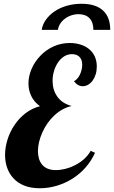

<svg xmlns="http://www.w3.org/2000/svg" viewBox="-20 -980 604 1018"><path d="M270.5 -920.4Q298.8 -939.5 335.4 -949.7Q372.1 -960 412.1 -960Q486.8 -960 525.6 -924.8Q564.5 -889.6 564.5 -821.8H475.1Q475.1 -861.8 454.6 -883.3Q434.1 -904.8 396.5 -904.8Q376.5 -904.8 357.7 -898.4Q338.9 -892.1 323.7 -880.4Q308.6 -869.1 299.1 -854Q289.6 -838.9 287.1 -821.8H201.2Q205.6 -850.6 223.6 -875.7Q241.7 -900.9 270.5 -920.4ZM50.8 -35.2Q28.8 -59.1 17.8 -90.8Q6.8 -122.6 6.8 -158.2Q6.8 -197.8 19.5 -239Q32.2 -280.3 56.2 -315.9Q80.6 -353 115 -379.4Q149.4 -405.8 191.9 -417Q160.6 -439.5 145.8 -470.7Q130.9 -502 130.9 -537.1Q130.9 -575.7 147.2 -614Q163.6 -652.3 192.9 -683.1Q223.1 -715.3 263.4 -733.6Q303.7 -752 350.1 -752Q379.9 -752 406.2 -743.9Q432.6 -735.8 451.7 -720.2Q471.7 -704.1 482.4 -680.7Q493.2 -657.2 493.2 -627Q493.2 -605 487.3 -585.9Q481.4 -566.9 471.2 -552.7Q460.9 -538.6 447.3 -530.8Q433.6 -522.9 418.9 -522.9Q391.6 -522.9 372.1 -549.8Q380.4 -552.7 388.7 -561.8Q397 -570.8 403.3 -583.5Q409.2 -595.7 412.6 -609.9Q416 -624 416 -637.2Q416 -665.5 398.9 -680.7Q384.8 -692.9 360.8 -692.9Q339.4 -692.9 320.3 -681.2Q301.3 -669.4 287.6 -648.9Q273.9 -628.9 266.4 -603.5Q258.8 -578.1 258.8 -551.8Q258.8 -504.4 282.2 -470.2Q307.6 -432.1 359.9 -418Q309.1 -406.7 266.1 -366.2Q227.5 -329.1 204.1 -276.9Q181.2 -224.6 181.2 -179.2Q181.2 -133.8 203.1 -107.4Q227.5 -78.1 275.9 -78.1Q299.8 -78.1 326.4 -84.7Q353 -91.3 377.4 -104Q434.1 -132.8 460.9 -180.2L483.9 -169.9Q444.3 -83.5 363.3 -32.2Q324.2 -7.8 280.3 5.1Q236.3 18.1 190.9 18.1Q144 18.1 108.9 4.2Q73.7 -9.8 50.8 -35.2Z"/></svg>

Font: Pattaya
Style: Regular
Weight: 400
Designer: Pablo Impallari / Thai characters Designed by Thanarat Vachiruckul and Suppakit Chalermlarp
Foundry: Pablo Impallari
Version: Version 2.001